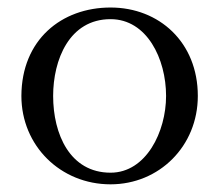

<svg xmlns="http://www.w3.org/2000/svg" viewBox="-20 -474 580 508"><path d="M272.5 13.7C400.9 13.7 503.4 -86.9 503.4 -220.2C503.4 -362.3 400.9 -454.1 272.5 -454.1C142.6 -454.1 37.1 -368.7 36.6 -220.2C36.6 -88.4 140.1 13.7 272.5 13.7ZM419.4 -220.2C419.4 -125.5 366.7 -17.1 272.5 -17.1C165 -17.1 120.6 -119.1 120.6 -220.2C120.6 -315.4 163.1 -423.3 272.5 -423.3C368.7 -423.3 419.4 -318.4 419.4 -220.2Z"/></svg>

Font: Cardo
Style: Italic
Weight: 400
Designer: David J. Perry
Foundry: David J. Perry
Version: Version 0.99